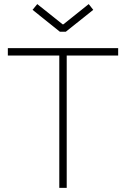

<svg xmlns="http://www.w3.org/2000/svg" viewBox="-20 -913 611 933"><path d="M18.1 -679.2H554.2V-643.1H304.2V0H268.1V-643.1H18.1ZM288.1 -794.9 411.1 -893.1 433.1 -865.2 299.8 -758.8H271L138.2 -865.2L161.1 -893.1L284.2 -794.9Z"/></svg>

Font: RawengulkSans
Style: Regular
Weight: 500
Designer: gluk (gluksza@wp.pl)
Foundry: gluk (gluksza@wp.pl)
Version: Version 0.94